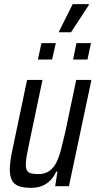

<svg xmlns="http://www.w3.org/2000/svg" viewBox="-20 -894 464 922"><path d="M129 8Q91 8 68.5 -1Q46 -10 36.5 -30Q27 -50 27 -81Q27 -101 31 -127.5Q35 -154 42 -186L110 -510H184L121 -210Q113 -173 108.5 -147Q104 -121 104 -104Q104 -85 110 -75Q116 -65 129.5 -61.5Q143 -58 164 -58Q196 -58 217 -73Q238 -88 251 -114.5Q264 -141 273.5 -177.5Q283 -214 293 -258L346 -510H419L311 0H245L256 -70H250Q239 -46 223 -29Q207 -12 184 -2Q161 8 129 8ZM331 -608 347 -687H417L400 -608ZM162 -608 179 -687H248L230 -608ZM263 -739 264 -744 329 -874H407L406 -869L321 -739Z"/></svg>

Font: Saira Condensed
Style: Italic
Weight: 400
Width: 3
Italic angle: -12°
Designer: Hector Gatti with collaboration of the Omnibus-Type team
Foundry: Omnibus-Type
Version: Version 1.100